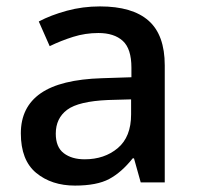

<svg xmlns="http://www.w3.org/2000/svg" viewBox="-20 -569 614 599"><path d="M292 -549Q393 -549 443.5 -504.5Q494 -460 494 -365V0H419L398 -75H394Q359 -31 320.5 -10.5Q282 10 214 10Q141 10 93 -29.5Q45 -69 45 -153Q45 -235 107 -278Q169 -321 298 -325L390 -328V-358Q390 -417 363 -441.5Q336 -466 287 -466Q246 -466 208 -454Q170 -442 135 -425L101 -502Q139 -522 188.5 -535.5Q238 -549 292 -549ZM317 -257Q225 -253 189.5 -226.5Q154 -200 154 -152Q154 -110 179 -91Q204 -72 244 -72Q306 -72 347.5 -107Q389 -142 389 -212V-259Z"/></svg>

Font: Noto Sans Tamil Medium
Style: Regular
Weight: 500
Designer: Jelle Bosma - Monotype Design Team
Foundry: Monotype Imaging Inc.
Version: Version 2.004; ttfautohint (v1.8.4.7-5d5b)